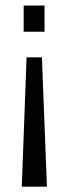

<svg xmlns="http://www.w3.org/2000/svg" viewBox="-20 -537 243 709"><path d="M78.1 -325.2H134.8L153.3 152.3H60.5ZM67.4 -516.6H144.5V-419.9H67.4Z"/></svg>

Font: Dinish Condensed
Style: Regular
Weight: 400
Width: 3
Designer: Bert Driehuis
Foundry: Playbeing
Version: Version 3.006; git-39231f3c-release